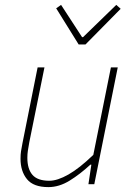

<svg xmlns="http://www.w3.org/2000/svg" viewBox="-20 -754 544 786"><path d="M178 12Q117 12 90.5 -20.5Q64 -53 64 -104Q64 -122 66 -134.5Q68 -147 72 -168L134 -478H162L100 -172Q96 -150 94 -136.5Q92 -123 92 -108Q92 -62 113 -38Q134 -14 182 -14Q215 -14 260 -39.5Q305 -65 362 -120L434 -478H462L366 0H342L354 -80H350Q308 -41 265 -14.5Q222 12 178 12ZM302 -572 210 -720 230 -734 316 -602H320L456 -734L474 -718L330 -572Z"/></svg>

Font: Source Sans Variable
Style: Italic
Weight: 200
Italic angle: -11°
Designer: Paul D. Hunt
Foundry: Adobe Systems Incorporated
Version: Version 3.006;hotconv 1.0.111;makeotfexe 2.5.65597